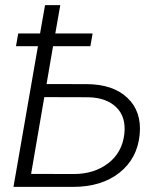

<svg xmlns="http://www.w3.org/2000/svg" viewBox="-20 -731 639 751"><path d="M333.5 -550.3H187.5L162.1 -402.3L319.3 -401.9Q422.4 -401.4 478.5 -348.1Q534.7 -294.9 526.4 -205.6Q517.6 -111.3 447.5 -55.7Q377.4 0 265.1 0H32.7L128.4 -550.3H42.5L51.3 -600.1H136.7L156.2 -710.9H215.8L196.3 -600.1H342.3ZM153.3 -351.1 101.6 -50.8 268.1 -50.3Q348.1 -50.3 403.1 -92.3Q458 -134.3 466.3 -207Q473.6 -273.4 435.3 -311Q397 -348.6 326.7 -350.6Z"/></svg>

Font: RobotoInd Light
Style: Italic
Weight: 300
Italic angle: -12°
Designer: Google
Version: Version 2.001151; 2014